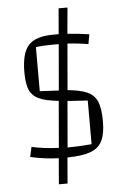

<svg xmlns="http://www.w3.org/2000/svg" viewBox="-59 -796 627 968"><g transform="rotate(-5 254.5 -312.0)"><path d="M254 -1 243 130H199L210 -1Q134 -4 67 -20L78 -70Q137 -56 215 -53L235 -289Q168 -296 134.5 -312Q101 -328 88 -359Q75 -390 75 -448Q75 -545 111.5 -584.5Q148 -624 236 -624H264L275 -754H320L308 -622Q360 -619 418 -610L409 -561Q358 -570 304 -573L284 -339Q350 -333 385 -316.5Q420 -300 434 -265.5Q448 -231 448 -167Q448 -104 430.5 -68.5Q413 -33 371.5 -17.5Q330 -2 254 -1ZM240 -341 260 -574H228Q179 -574 144 -569V-346ZM381 -278 288 -284Q282 -284 279 -285L259 -51H262Q310 -51 381 -57Z"/></g></svg>

Font: Changa ExtraLight
Style: Regular
Weight: 275
Designer: Eduardo Rodriguez Tunni
Foundry: Eduardo Rodriguez Tunni
Version: Version 2.002; ttfautohint (v1.5) -l 8 -r 50 -G 200 -x 14 -H